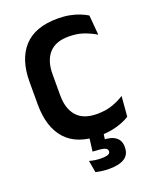

<svg xmlns="http://www.w3.org/2000/svg" viewBox="-155 -740 827 1026"><g transform="rotate(-20 258.0 -227.0)"><path d="M300.5 13Q171 13 107.5 -57Q44 -127 44 -256.5V-384.5Q44 -513 107.8 -582.5Q171.5 -652 300 -652Q337 -652 367.8 -646Q398.5 -640 423 -630.2Q447.5 -620.5 466 -609L475.5 -496.5Q446 -514.5 408.8 -528Q371.5 -541.5 322 -541.5Q247.5 -541.5 210.5 -499.5Q173.5 -457.5 173.5 -381V-261Q173.5 -185 211 -142.8Q248.5 -100.5 326 -100.5Q375 -100.5 413 -113.8Q451 -127 480.5 -146.5L471 -31.5Q453 -20 427.5 -9.8Q402 0.5 370.2 6.8Q338.5 13 300.5 13ZM324.5 -11 313 70 263.5 40Q273 39.5 282.5 39.2Q292 39 301.5 39.5Q353.5 40.5 378.5 59.5Q403.5 78.5 403.5 114V117Q403.5 158.5 373.5 178Q343.5 197.5 286 197.5Q265 197.5 245.2 194.8Q225.5 192 210 188.5L198 120.5Q213.5 125 231 127.5Q248.5 130 267 130Q291.5 130 304 124.8Q316.5 119.5 316.5 108V107Q316.5 94 300 88.2Q283.5 82.5 239.5 80.5Q236 80 234.5 80Q233 80 233 80L244.5 -11Z"/></g></svg>

Font: Anek Bangla
Style: Semi-bold
Weight: 600
Designer: Sulekha Rajkumar (Bangla), Yesha Goshar (Latin)
Foundry: Ek Type
Version: Version 1.002;March 21, 2022;FontCreator 13.0.0.2683 64-bit